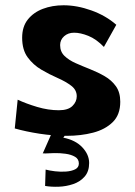

<svg xmlns="http://www.w3.org/2000/svg" viewBox="-20 -494 512 728"><path d="M233 21Q182 21 130 13Q78 5 36 -7L47 -116Q79 -101 121 -88.5Q163 -76 203 -76Q238 -76 254.5 -92Q271 -108 271 -129Q271 -153 250 -169Q229 -185 198 -198.5Q167 -212 136.5 -230Q106 -248 85 -276.5Q64 -305 64 -351Q64 -393 85.5 -420Q107 -447 142.5 -460.5Q178 -474 221 -474Q272 -474 326.5 -454.5Q381 -435 421 -400L374 -316Q345 -346 315 -358Q285 -370 261 -370Q238 -370 223 -356.5Q208 -343 208 -323Q208 -298 224.5 -282Q241 -266 267 -254.5Q293 -243 322 -231.5Q351 -220 377 -205Q403 -190 419.5 -167Q436 -144 436 -108Q436 -59 407.5 -31Q379 -3 333 9Q287 21 233 21ZM142 88 188 -16 254 -20 220 28Q266 37 292 64.5Q318 92 318 124Q318 156 301 175.5Q284 195 257.5 204Q231 213 202.5 214Q174 215 151 211L153 149Q168 153 189 155.5Q210 158 230.5 156.5Q251 155 265 148Q279 141 279 126Q279 109 264.5 100.5Q250 92 228.5 89Q207 86 185 86.5Q163 87 148 88V87Z"/></svg>

Font: Marhey SemiBold
Style: Regular
Weight: 600
Designer: Nur Syamsi & Bustanul Arifin
Foundry: Namelatype
Version: Version 1.000; ttfautohint (v1.8.4.7-5d5b)